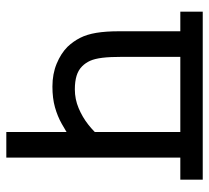

<svg xmlns="http://www.w3.org/2000/svg" viewBox="-47 -615 662 608"><g transform="rotate(90 284.0 -311.0)"><path d="M479 -551V0H398V-227L417 -203Q396 -189 372 -175.5Q348 -162 319.5 -154Q291 -146 254 -146Q214 -146 181.5 -159.5Q149 -173 128 -194Q111 -212 100 -233.5Q89 -255 84 -285Q79 -315 79 -358V-551H17V-622H549V-551ZM398 -551H160V-369Q160 -328 163 -304Q166 -280 172.5 -265.5Q179 -251 190 -240Q202 -228 220 -222.5Q238 -217 263 -217Q294 -217 322.5 -229Q351 -241 374.5 -259.5Q398 -278 414 -298L398 -246Z"/></g></svg>

Font: hingl115
Style: Book
Weight: 400
Designer: Jelle Bosma - Monotype Design Team
Foundry: Monotype Imaging Inc.
Version: Version 2.003